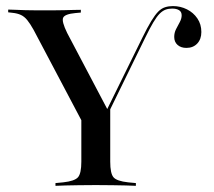

<svg xmlns="http://www.w3.org/2000/svg" viewBox="-20 -602 692 622"><path d="M271 -160.5 88.7 -505.6Q77.4 -525.8 68.1 -537.1Q58.9 -548.4 47.6 -553.6Q36.3 -558.9 20.2 -560.5L6.5 -562.1V-571Q17.7 -571 31.5 -570.2Q45.2 -569.4 62.5 -569Q79.8 -568.5 98.4 -568.5H104H111.3Q132.3 -568.5 151.6 -568.5Q171 -568.5 187.5 -569Q204 -569.4 217.7 -569.8Q231.5 -570.2 241.9 -570.2V-561.3L224.2 -559.7Q190.3 -556.5 184.7 -544.8Q179 -533.1 197.6 -495.2L331.5 -241.1L317.7 -229L441.1 -479.8Q457.3 -512.9 469.8 -533.5Q482.3 -554 492.7 -564.5Q503.2 -575 514.9 -578.6Q526.6 -582.3 540.3 -582.3Q564.5 -582.3 585.5 -571.8Q606.5 -561.3 619.4 -542.3Q632.3 -523.4 632.3 -498.4Q632.3 -475 619 -460.9Q605.6 -446.8 583.9 -446.8Q566.1 -446.8 555.2 -456.5Q544.4 -466.1 544.4 -482.3Q544.4 -496 550.4 -507.7Q556.5 -519.4 562.5 -530.6Q568.5 -541.9 568.5 -552.4Q568.5 -563.7 560.1 -569Q551.6 -574.2 537.9 -574.2Q525.8 -574.2 516.1 -570.6Q506.5 -566.9 497.2 -557.7Q487.9 -548.4 476.6 -529.4Q465.3 -510.5 450.8 -480.6L294.4 -160.5ZM283.9 -2.4Q258.1 -2.4 234.7 -2Q211.3 -1.6 191.9 -1.2Q172.6 -0.8 159.7 0V-8.9L184.7 -11.3Q221.8 -15.3 232.7 -27.8Q243.5 -40.3 243.5 -78.2V-250.8L299.2 -190.3L337.1 -254.8V-78.2Q337.1 -40.3 347.6 -27.8Q358.1 -15.3 395.2 -11.3L420.2 -8.9V0Q407.3 -0.8 388.3 -1.2Q369.4 -1.6 345.6 -2Q321.8 -2.4 296.8 -2.4H290.3Z"/></svg>

Font: Playfair 144pt SemiCondensed Medium
Style: Regular
Weight: 500
Width: 4
Designer: Claus Eggers Sørensen
Foundry: Claus Eggers Sørensen
Version: Version 2.203